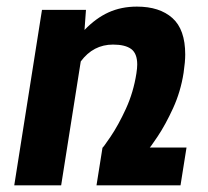

<svg xmlns="http://www.w3.org/2000/svg" viewBox="-20 -558 627 578"><path d="M541.5 -113.8 523.4 0H270.5L288.6 -113.8Q288.6 -110.8 312.5 -146Q336.4 -181.2 359.1 -230.7Q381.8 -280.3 390.6 -336.9Q393.1 -353 393.1 -363.8Q393.1 -397 375 -410.4Q356.9 -423.8 320.3 -423.8Q260.7 -423.8 223.1 -373L164.1 0H22.9L106.4 -528.3H238.8L234.4 -467.8Q268.6 -503.4 306.9 -520.8Q345.2 -538.1 392.1 -538.1Q460.4 -538.1 499 -503.7Q537.6 -469.2 537.6 -394Q537.6 -372.1 532.7 -338.9Q523.9 -282.2 501 -232.2Q478 -182.1 454.1 -146.5Q430.2 -110.8 430.2 -113.8Z"/></svg>

Font: Mardoto
Style: Bold Italic
Weight: 700
Italic angle: -12°
Designer: Christian Robertson, Vahan Hovhannisyan
Foundry: Google
Version: Version 1.000